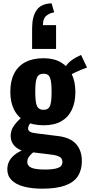

<svg xmlns="http://www.w3.org/2000/svg" viewBox="-20 -938 543 1154"><path d="M233 196Q171 196 123.5 183.5Q76 171 50 145Q24 119 24 80Q24 50 37.5 27Q51 4 75 -13Q99 -30 129 -41L189 -31Q177 -21 167 -11Q157 -1 150.5 10Q144 21 144 36Q144 59 168.5 70Q193 81 251 81Q301 81 328 71.5Q355 62 355 36Q355 22 348 13Q341 4 324.5 -1.5Q308 -7 279 -10L139 -27Q95 -33 69.5 -58.5Q44 -84 44 -121Q44 -156 65.5 -185Q87 -214 122 -243L174 -212Q164 -201 156.5 -189.5Q149 -178 149 -165Q149 -153 161 -146Q173 -139 202 -136L331 -120Q403 -111 437.5 -72Q472 -33 472 30Q472 84 448 121Q424 158 371.5 177Q319 196 233 196ZM242 -185Q176 -185 131.5 -209.5Q87 -234 64.5 -279Q42 -324 42 -386Q42 -451 65 -496Q88 -541 132.5 -564.5Q177 -588 242 -588Q304 -588 346.5 -563Q389 -538 411 -493Q433 -448 433 -385Q433 -323 412 -278.5Q391 -234 349 -209.5Q307 -185 242 -185ZM242 -278Q257 -278 266.5 -284Q276 -290 281 -303Q286 -316 288 -336.5Q290 -357 290 -386Q290 -415 288 -435.5Q286 -456 281 -469.5Q276 -483 266.5 -489Q257 -495 242 -495Q227 -495 217 -489Q207 -483 201.5 -470Q196 -457 194 -436Q192 -415 192 -386Q192 -358 194 -337.5Q196 -317 201 -304Q206 -291 216 -284.5Q226 -278 242 -278ZM401 -486 369 -529Q383 -555 406.5 -573Q430 -591 467 -608L503 -532Q493 -529 472.5 -520.5Q452 -512 431.5 -502.5Q411 -493 401 -486ZM290 -918 306 -864Q277 -859 257.5 -842.5Q238 -826 238 -787H317V-644H173V-768Q173 -838 200 -877Q227 -916 290 -918Z"/></svg>

Font: Oswald SemiBold
Style: Regular
Weight: 600
Designer: Vernon Adams
Foundry: Vernon Adams
Version: Version 4.103;gftools[0.9.33.dev8+g029e19f]